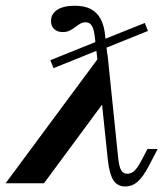

<svg xmlns="http://www.w3.org/2000/svg" viewBox="-57 -651 588 682"><path d="M387.9 11.3Q360.5 11.3 346.4 -9.7Q332.3 -30.6 326.6 -78.2L300.8 -324.2L322.6 -302.4L99.2 0H-37.1L301.6 -457.3H325L362.9 -88.7Q366.1 -58.9 373.4 -46.4Q380.6 -33.9 395.2 -33.9Q409.7 -33.9 420.6 -44.4Q431.5 -54.8 443.5 -77.4L466.9 -121.8H503.2L470.2 -58.9Q451.6 -23.4 432.3 -6Q412.9 11.3 387.9 11.3ZM291.9 -413.7 280.6 -512.1Q277.4 -546.8 269.4 -559.3Q261.3 -571.8 247.6 -571.8Q236.3 -571.8 227.4 -566.5Q218.5 -561.3 209.7 -554.4Q200.8 -547.6 190.3 -542.3Q179.8 -537.1 166.1 -537.1Q146.8 -537.1 135.5 -547.6Q124.2 -558.1 124.2 -576.6Q124.2 -601.6 146.4 -616.1Q168.5 -630.6 208.9 -630.6Q242.7 -630.6 265.3 -619Q287.9 -607.3 300.8 -583.1Q313.7 -558.9 316.9 -520.2L327.4 -430.6ZM133.1 -408.9 121.8 -437.1 291.9 -505.6 308.9 -479.8ZM308.9 -476.6 291.9 -503.2 457.3 -569.4 468.5 -541.1Z"/></svg>

Font: Playfair 9pt
Style: Bold Italic
Weight: 700
Italic angle: -15.6°
Designer: Claus Eggers Sørensen
Foundry: Claus Eggers Sørensen
Version: Version 2.203